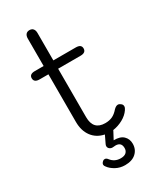

<svg xmlns="http://www.w3.org/2000/svg" viewBox="-226 -776 886 1061"><g transform="rotate(-30 217.0 -245.5)"><path d="M400 -75Q400 -65 392 -54Q375 -29 345 -12.5Q315 4 281 9Q281 11 280 12L255 59Q296 58 316.5 77.5Q337 97 337 128Q337 164 312 187Q287 210 242 210Q210 210 183.5 195.5Q157 181 143 161Q137 154 137 147Q137 138 147 129Q152 124 160 124Q170 124 178 135Q201 165 240 165Q263 165 274.5 154.5Q286 144 286 126Q286 89 249 89Q241 89 236 90Q222 92 212.5 85Q203 78 203 67Q203 61 206 55L229 7Q180 -3 152.5 -40Q125 -77 125 -133V-437H69Q34 -437 34 -464Q34 -490 69 -490H125V-665Q125 -682 133 -691.5Q141 -701 156 -701Q171 -701 179 -691.5Q187 -682 187 -665V-490H330Q365 -490 365 -464Q365 -437 330 -437H187V-128Q187 -46 263 -46Q289 -46 308.5 -55Q328 -64 347 -86Q361 -100 373 -100Q382 -100 390 -93Q400 -86 400 -75Z"/></g></svg>

Font: Kodchasan Light
Style: Regular
Weight: 300
Version: Version 1.000; ttfautohint (v1.6)